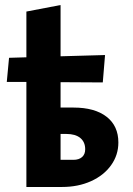

<svg xmlns="http://www.w3.org/2000/svg" viewBox="-20 -744 528 764"><path d="M451 -177Q451 -127 422 -86.5Q393 -46 342 -23Q291 0 227 0H85V-418H7L16 -514L85 -516V-698L221 -724V-520L398 -525L389 -416L221 -417V-316H272Q357 -316 404 -279.5Q451 -243 451 -177ZM319 -150Q319 -179 299.5 -195Q280 -211 244 -211H221V-108H272Q294 -108 306.5 -119Q319 -130 319 -150Z"/></svg>

Font: Ysabeau Ultrabold
Style: Regular
Weight: 800
Designer: Christian Thalmann (Catharsis Fonts)
Version: Version 0.003